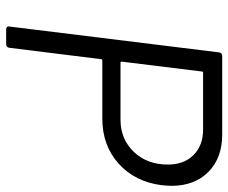

<svg xmlns="http://www.w3.org/2000/svg" viewBox="-79 -662 741 623"><g transform="rotate(90 291.5 -350.5)"><path d="M583 -536Q583 -527 581 -505Q570 -418 511 -365Q452 -312 365 -312H176Q172 -312 172 -308L135 -10Q133 0 124 0H75Q70 0 67.5 -3Q65 -6 66 -10L150 -691Q152 -701 161 -701H416Q493 -701 538 -656Q583 -611 583 -536ZM514 -525Q514 -577 483 -608Q452 -639 400 -639H216Q212 -639 212 -635L180 -375Q180 -371 183 -371H368Q431 -371 472.5 -414Q514 -457 514 -525Z"/></g></svg>

Font: Barlow
Style: Italic
Weight: 400
Italic angle: -7°
Designer: Jeremy Tribby
Foundry: Tribby Type
Version: Version 1.408